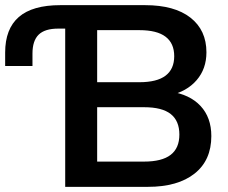

<svg xmlns="http://www.w3.org/2000/svg" viewBox="-21 -725 886 745"><path d="M232 0V-614H205Q153 -614 129 -590.5Q105 -567 105 -517V-469H-1V-521Q-1 -613 52 -659Q105 -705 213 -705H542Q656 -705 718 -656.5Q780 -608 780 -522Q780 -458 742 -414Q704 -370 638 -355V-370Q715 -359 757 -314Q799 -269 799 -197Q799 -103 734 -51.5Q669 0 553 0ZM356 -98H538Q607 -98 641 -124Q675 -150 675 -203Q675 -256 641.5 -282.5Q608 -309 538 -309H356ZM356 -406H520Q588 -406 621.5 -431.5Q655 -457 655 -507Q655 -557 621.5 -582.5Q588 -608 520 -608H356Z"/></svg>

Font: Mulish ExtraLight
Style: Regular
Weight: 200
Designer: Vernon Adams
Foundry: Vernon Adams
Version: Version 3.603